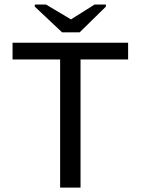

<svg xmlns="http://www.w3.org/2000/svg" viewBox="-20 -853 640 873"><path d="M346.2 -582.5V0H253.4V-582.5H37.1V-658.7H562.5V-582.5ZM342.3 -706.1H262.2L138.2 -822.8V-832.5H189L302.2 -765.1H303.2L410.2 -832.5H461.4V-822.8Z"/></svg>

Font: Liberation Mono
Style: Regular
Weight: 400
Monospace: yes
Designer: Steve Matteson
Foundry: Ascender Corporation
Version: Version 2.1.5